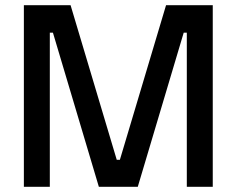

<svg xmlns="http://www.w3.org/2000/svg" viewBox="-20 -720 912 740"><path d="M72 -700V0H172V-594H184L361 0H511L688 -594H700V0H800V-700H620L442 -104H430L252 -700Z"/></svg>

Font: Space Text Medium
Style: Regular
Weight: 500
Designer: Florian Karsten (Space Text), Colophon Foundry (Space Mono)
Foundry: Florian Karsten
Version: Version 1.003;PS 001.003;hotconv 1.0.88;makeotf.lib2.5.64775